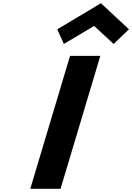

<svg xmlns="http://www.w3.org/2000/svg" viewBox="-20 -1172 821 1192"><path d="M335.6 -990 376.4 -899 564.4 -1011 685.4 -899 780.6 -990 606.6 -1152ZM602.8 -825H414.8L168 0H356Z"/></svg>

Font: Hussar
Style: BdSuprExtOblThree
Weight: 700
Foundry: Cannot Into Space Fonts
Version: Version 2.00